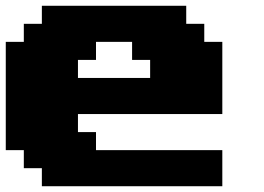

<svg xmlns="http://www.w3.org/2000/svg" viewBox="-20 -645 915 665"><path d="M125 0H750V-125H312.5V-187.5H250V-250H750V-500H687.5V-562.5H625V-625H125V-562.5H62.5V-500H0V-125H62.5V-62.5H125ZM500 -375H250V-437.5H312.5V-500H437.5V-437.5H500Z"/></svg>

Font: Faithful 32x
Style: Bold
Weight: 400
Foundry: Faithful Resource Pack
Version: Version 1.0; January 27, 2023